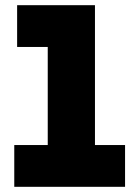

<svg xmlns="http://www.w3.org/2000/svg" viewBox="-20 -720 530 740"><path d="M35 0V-161H164V-539H46V-700H346V-161H462V0Z"/></svg>

Font: MuseoModerno ExtraBold
Style: Regular
Weight: 800
Designer: Pablo Cosgaya, Héctor Gatti, Marcela Romero, and the Authors of The MuseoModerno Project.
Foundry: Omnibus-Type Team
Version: Version 1.001